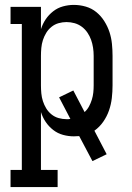

<svg xmlns="http://www.w3.org/2000/svg" viewBox="-20 -548 540 783"><path d="M23 215V145H69V-450H23V-520H147V-429Q154 -451 166.5 -469.5Q179 -488 197 -502Q215 -516 237 -522Q259 -528 281 -528Q306 -528 330 -521Q354 -514 373 -498.5Q392 -483 405.5 -461.5Q419 -440 426.5 -417Q434 -394 436.5 -369.5Q439 -345 439 -320V-200Q439 -174 436 -148Q433 -122 424.5 -97.5Q416 -73 401 -51.5Q386 -30 365 -15L415 81L357 109L303 7Q298 7 292.5 7.5Q287 8 281 8Q259 8 237 2Q215 -4 197 -18Q179 -32 166.5 -50.5Q154 -69 147 -91V145H215V215ZM251 -62Q255 -62 259 -62Q263 -62 267 -63L221 -151L279 -179L325 -91Q336 -101 343 -114Q350 -127 354.5 -141.5Q359 -156 360.5 -170.5Q362 -185 362 -200V-320Q362 -337 359.5 -353.5Q357 -370 351.5 -385.5Q346 -401 336.5 -415Q327 -429 313.5 -439Q300 -449 284 -453.5Q268 -458 251 -458Q235 -458 219 -453.5Q203 -449 190 -438.5Q177 -428 168.5 -414Q160 -400 155 -384.5Q150 -369 148.5 -352.5Q147 -336 147 -320V-200Q147 -184 148.5 -167.5Q150 -151 155 -135.5Q160 -120 168.5 -106Q177 -92 190 -81.5Q203 -71 219 -66.5Q235 -62 251 -62Z"/></svg>

Font: Iosevka Curly Slab
Style: Regular
Weight: 400
Monospace: yes
Designer: Belleve Invis
Foundry: Belleve Invis
Version: Version 22.1.2; ttfautohint (v1.8.4)